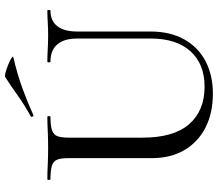

<svg xmlns="http://www.w3.org/2000/svg" viewBox="-70 -758 841 740"><g transform="rotate(-90 350.0 -387.5)"><path d="M572 -510Q572 -560 549.5 -586.5Q527 -613 483 -613Q480 -613 480 -619Q480 -625 483 -625Q506 -625 531 -623.5Q556 -622 585 -622Q610 -622 634.5 -623.5Q659 -625 680 -625Q682 -625 682 -619Q682 -613 680 -613Q640 -613 619.5 -586.5Q599 -560 599 -510V-227Q599 -152 569 -98Q539 -44 485 -15.5Q431 13 359 13Q285 13 229 -15.5Q173 -44 142 -97Q111 -150 111 -223V-544Q111 -573 105 -587.5Q99 -602 81.5 -607.5Q64 -613 30 -613Q27 -613 27 -619Q27 -625 30 -625Q55 -625 85 -623.5Q115 -622 150 -622Q186 -622 216.5 -623.5Q247 -625 270 -625Q273 -625 273 -619Q273 -613 270 -613Q236 -613 218.5 -607Q201 -601 195.5 -586Q190 -571 190 -542V-258Q190 -138 242 -78.5Q294 -19 386 -19Q474 -19 523 -73.5Q572 -128 572 -226ZM277 -679Q273 -677 271 -682.5Q269 -688 272 -689Q316 -713 351.5 -738.5Q387 -764 423 -787Q427 -790 441.5 -786Q456 -782 472 -775.5Q488 -769 497 -763Q506 -757 499 -756Q432 -740 380 -721Q328 -702 277 -679Z"/></g></svg>

Font: Cormorant Medium
Style: Regular
Weight: 500
Designer: Christian Thalmann (Catharsis Fonts)
Foundry: Catharsis Fonts
Version: Version 4.000